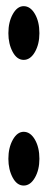

<svg xmlns="http://www.w3.org/2000/svg" viewBox="-20 -589 158 614"><path d="M55.7 4.4Q34.2 4.4 20.5 -21.2Q6.8 -46.9 6.8 -81.1Q6.8 -116.7 21 -142.1Q35.2 -167.5 55.7 -167.5Q77.1 -167.5 91.6 -142.6Q106 -117.7 106 -81.1Q106 -45.9 91.6 -20.8Q77.1 4.4 55.7 4.4ZM55.7 -397.5Q34.2 -397.5 20.5 -423.1Q6.8 -448.7 6.8 -482.9Q6.8 -518.6 21 -543.9Q35.2 -569.3 55.7 -569.3Q77.1 -569.3 91.6 -544.4Q106 -519.5 106 -482.9Q106 -447.8 91.6 -422.6Q77.1 -397.5 55.7 -397.5Z"/></svg>

Font: Scarab Serif
Style: Condensed
Weight: 400
Designer: John Roberts
Foundry: Scarab
Version: 1.0